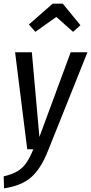

<svg xmlns="http://www.w3.org/2000/svg" viewBox="-35 -811 495 1043"><path d="M227 5Q187 107 133 153Q79 199 -13 212L-15 147Q31 136 58.5 120Q86 104 106 76.5Q126 49 146 0H113L47 -527H138L179 -67L349 -527H440ZM122 -678 251 -791H306L402 -674L362 -638L271 -719L157 -638Z"/></svg>

Font: Fira Sans Compressed
Style: Italic
Weight: 400
Width: 1
Italic angle: -8°
Designer: bBox Type GmbH & Carrois Corporate GbR & Edenspiekermann AG
Foundry: bBox Type GmbH & Carrois Corporate GbR & Edenspiekermann AG
Version: Version 4.301